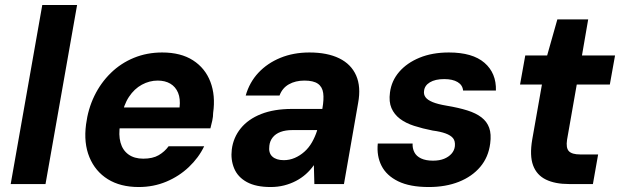

<svg xmlns="http://www.w3.org/2000/svg" viewBox="-20 -740 2500 772"><path d="M23 0 150 -720H290L163 0Z M538 12Q464 12 413.5 -19.5Q363 -51 339.5 -108Q316 -165 326 -240Q334 -302 359.5 -354.5Q385 -407 425.5 -446.5Q466 -486 518.5 -507.5Q571 -529 632 -529Q707 -529 756 -497.5Q805 -466 826 -411Q847 -356 837 -286Q837 -271 833.5 -255Q830 -239 826 -224H422L437 -308H702Q706 -343 696 -367Q686 -391 665 -403.5Q644 -416 614 -416Q581 -416 550.5 -399.5Q520 -383 498.5 -350.5Q477 -318 468 -268L463 -239Q456 -198 464.5 -167Q473 -136 496.5 -119Q520 -102 556 -102Q594 -102 618 -116Q642 -130 658 -152H801Q779 -106 739.5 -68.5Q700 -31 648.5 -9.5Q597 12 538 12Z M1068 12Q1009 12 972.5 -8Q936 -28 921.5 -63Q907 -98 912 -139Q918 -187 948 -224Q978 -261 1030 -281.5Q1082 -302 1154 -302H1276Q1283 -341 1279.5 -366Q1276 -391 1258 -403.5Q1240 -416 1204 -416Q1168 -416 1141.5 -401Q1115 -386 1104 -356H968Q983 -409 1019 -447.5Q1055 -486 1107.5 -507.5Q1160 -529 1224 -529Q1296 -529 1344 -505.5Q1392 -482 1412 -436.5Q1432 -391 1420 -326L1363 0H1244L1242 -76Q1228 -56 1210 -40Q1192 -24 1170 -12.5Q1148 -1 1122.5 5.5Q1097 12 1068 12ZM1121 -96Q1144 -96 1165 -105Q1186 -114 1204 -130Q1222 -146 1234.5 -168Q1247 -190 1255 -215V-217H1156Q1128 -217 1108 -209.5Q1088 -202 1076.5 -187.5Q1065 -173 1063 -154Q1059 -125 1075 -110.5Q1091 -96 1121 -96Z M1704 12Q1628 12 1581 -11Q1534 -34 1514 -73.5Q1494 -113 1499 -163H1639Q1638 -144 1646 -128Q1654 -112 1673 -103Q1692 -94 1721 -94Q1747 -94 1765.5 -101.5Q1784 -109 1795.5 -122Q1807 -135 1809 -152Q1811 -173 1801.5 -184.5Q1792 -196 1771.5 -203.5Q1751 -211 1720 -215Q1679 -223 1645 -234Q1611 -245 1588 -262.5Q1565 -280 1554 -305.5Q1543 -331 1548 -368Q1554 -415 1585 -451Q1616 -487 1667 -508Q1718 -529 1785 -529Q1880 -529 1928 -487.5Q1976 -446 1974 -376H1842Q1840 -398 1820 -410Q1800 -422 1766 -422Q1730 -422 1708.5 -409Q1687 -396 1685 -374Q1683 -360 1691 -349Q1699 -338 1719.5 -329.5Q1740 -321 1776 -315Q1824 -307 1859 -296Q1894 -285 1916 -268Q1938 -251 1947 -226Q1956 -201 1951 -163Q1944 -108 1911 -69Q1878 -30 1825 -9Q1772 12 1704 12Z M2268 0Q2212 0 2175 -18Q2138 -36 2123.5 -75Q2109 -114 2120 -179L2159 -400H2071L2092 -517H2180L2221 -662H2345L2320 -517H2453L2432 -400H2299L2260 -178Q2255 -145 2267.5 -132Q2280 -119 2313 -119H2385L2364 0Z"/></svg>

Font: DM Sans 11pt ExtraBold
Style: Italic
Weight: 800
Italic angle: -10°
Version: Version 4.004;gftools[0.9.30]